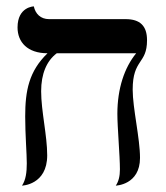

<svg xmlns="http://www.w3.org/2000/svg" viewBox="-20 -580 519 602"><path d="M396 -299C396 -396 441 -378 441 -454C441 -499 419 -520 374 -520H134C107 -520 91 -537 86 -560C86 -560 35 -559 35 -494C35 -448 66 -413 129 -413C71 -357 59 -296 59 -215C59 -157 64 -98 64 -68C64 -40 61 -16 49 2C49 2 128 0 128 -93C128 -155 109 -232 109 -294C109 -348 126 -389 158 -413H407C370 -368 348 -302 348 -223C348 -181 356 -91 356 -49C356 -28 352 -11 343 2C343 2 419 0 419 -85C419 -146 396 -241 396 -299Z"/></svg>

Font: Libertinus Serif Display
Style: Regular
Weight: 400
Designer: Philipp H. Poll, Khaled Hosny
Foundry: Caleb Maclennan
Version: Version 7.050;RELEASE